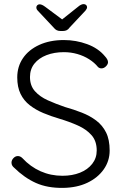

<svg xmlns="http://www.w3.org/2000/svg" viewBox="-20 -905 602 935"><path d="M287 10Q211 11 155 -14Q99 -39 48 -89Q43 -93 39.5 -99Q36 -105 36 -113Q36 -125 45.5 -135Q55 -145 67 -145Q79 -145 89 -135Q128 -93 177.5 -71Q227 -49 284 -49Q332 -49 369.5 -64Q407 -79 429 -107Q451 -135 451 -172Q451 -218 426 -246.5Q401 -275 360 -293.5Q319 -312 269 -327Q228 -339 191 -354.5Q154 -370 125 -392.5Q96 -415 80 -448Q64 -481 64 -528Q64 -581 92 -622Q120 -663 171.5 -686.5Q223 -710 291 -710Q350 -710 404.5 -690Q459 -670 491 -631Q506 -615 506 -602Q506 -592 496 -582Q486 -572 474 -572Q464 -572 457 -579Q440 -600 414 -616.5Q388 -633 356.5 -642Q325 -651 291 -651Q244 -651 206.5 -636.5Q169 -622 147.5 -595Q126 -568 126 -530Q126 -488 150 -461Q174 -434 213 -416.5Q252 -399 296 -384Q339 -372 378.5 -356.5Q418 -341 448.5 -318Q479 -295 496.5 -260Q514 -225 514 -172Q514 -121 485 -80Q456 -39 405.5 -15Q355 9 287 10ZM272 -802 360 -872Q368 -879 375 -882Q382 -885 387 -885Q395 -885 399.5 -880.5Q404 -876 404 -870Q404 -866 402 -862Q400 -858 396 -853L319 -771Q313 -762 305 -758Q297 -754 286 -754H275Q264 -754 256 -758Q248 -762 241 -771L165 -852Q160 -857 158.5 -861Q157 -865 157 -869Q157 -875 161.5 -879.5Q166 -884 173 -884Q184 -884 200 -872L290 -805Z"/></svg>

Font: Quicksand Light
Style: Regular
Weight: 400
Version: Version 3.004